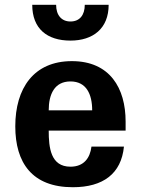

<svg xmlns="http://www.w3.org/2000/svg" viewBox="-20 -770 590 804"><path d="M44 -241C44 -89 114 14 285 14C412 14 488 -43 499 -156H363C357 -108 331 -72 275 -72C192 -72 184 -152 184 -223H506V-261C506 -401 440 -514 281 -514C121 -514 44 -400 44 -241ZM184 -308C184 -375 208 -429 275 -429C342 -429 366 -375 366 -308ZM275 -680C238 -680 215 -706 215 -750H115C115 -650 177 -600 275 -600C369 -600 435 -650 435 -750H335C335 -706 313 -680 275 -680Z"/></svg>

Font: Perun
Style: Bold
Weight: 700
Foundry: Copyright (c) Stefan Peev, Context Ltd, 2016
Version: Version 1.089